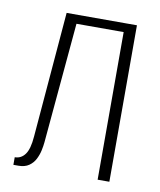

<svg xmlns="http://www.w3.org/2000/svg" viewBox="-63 -545 496 597"><g transform="rotate(10 184.5 -247.0)"><path d="M19 0V-24Q39 -24 51.5 -41Q64 -58 67 -98L100 -494H322V0H285V-466H136L102 -86Q101 -75 98 -60.5Q95 -46 88 -32Q81 -18 68 -9Q55 0 35 0Z"/></g></svg>

Font: Alumni Sans ExtraLight
Style: Regular
Weight: 250
Version: Version 1.018